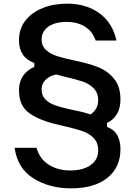

<svg xmlns="http://www.w3.org/2000/svg" viewBox="-20 -795 749 1052"><path d="M60 15H180Q198 77 248 108Q298 139 365 139Q434 139 476 110Q518 81 518 29Q518 -14 492.5 -39.5Q467 -65 429.5 -77.5Q392 -90 327 -105L293 -113Q197 -135 140.5 -175Q84 -215 84 -301Q84 -390 168 -429V-450Q84 -480 84 -575Q84 -637 119 -682Q154 -727 214 -751Q274 -775 348 -775Q452 -775 524.5 -722.5Q597 -670 618 -573H504Q487 -623 445.5 -649Q404 -675 345 -675Q282 -675 245 -649Q208 -623 208 -579Q208 -542 233.5 -520Q259 -498 294.5 -487Q330 -476 395 -462Q468 -447 519 -426.5Q570 -406 605 -363.5Q640 -321 640 -250Q640 -157 566 -121V-100Q607 -84 623.5 -52.5Q640 -21 640 23Q640 122 568.5 179.5Q497 237 369 237Q251 237 163.5 182.5Q76 128 60 15ZM518 -245Q518 -287 492.5 -312Q467 -337 432.5 -348.5Q398 -360 333 -375L288 -387Q253 -380 230.5 -358.5Q208 -337 208 -306Q208 -271 229 -250Q250 -229 283.5 -217.5Q317 -206 376 -193Q430 -183 476 -168Q518 -197 518 -245Z"/></svg>

Font: Open Sauce Sans Medium
Style: Regular
Weight: 500
Designer: Alfredo Marco Pradil
Foundry: Creative Sauce Fz LLC
Version: Version 1.477